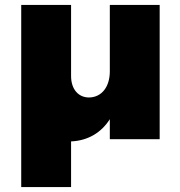

<svg xmlns="http://www.w3.org/2000/svg" viewBox="-20 -564 728 778"><path d="M425 -544V-275C425 -213 393 -170 341 -169C297 -169 268 -203 268 -256V-544H66V194H268V9C336 6 390 -26 425 -81V0H627V-544Z"/></svg>

Font: Montserrat ExtraBold
Style: Regular
Weight: 800
Designer: Julieta Ulanovsky
Foundry: Julieta Ulanovsky
Version: Version 4.000